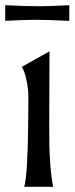

<svg xmlns="http://www.w3.org/2000/svg" viewBox="-38 -717 286 737"><path d="M55 0Q68 -46 70 -231L71 -342Q71 -374 65 -403Q59 -432 53.5 -445Q48 -458 45 -460L152 -520L151 -231Q150 -79 166 0ZM-18 -697Q62 -693 115 -693Q148 -693 228 -697V-637Q148 -641 95 -641Q62 -641 -18 -637Z"/></svg>

Font: Coconat
Style: Regular
Weight: 400
Designer: Sara Lavazza
Foundry: Collletttivo
Version: Version 1.000;Glyphs 3.2 (3217)